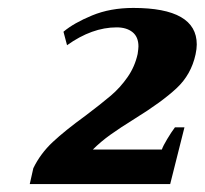

<svg xmlns="http://www.w3.org/2000/svg" viewBox="-20 -730 516 484"><path d="M64 -306Q82 -343 113 -372Q144 -401 195 -438Q236 -469 259.5 -489Q283 -509 301.5 -535.5Q320 -562 327 -594Q329 -608 329 -613Q329 -637 314 -649Q299 -661 274 -661Q212 -661 149 -616L140 -650Q166 -672 212 -691Q258 -710 316 -710Q476 -710 476 -618Q476 -607 473 -593Q462 -542 425 -507.5Q388 -473 320 -431Q283 -408 258.5 -390.5Q234 -373 214 -353H388Q391 -362 401.5 -379.5Q412 -397 421 -409H445L409 -266H55Z"/></svg>

Font: Trirong ExtraBold
Style: Italic
Weight: 800
Italic angle: -12°
Designer: Katatrad Team
Foundry: CadsonDemak
Version: Version 1.001